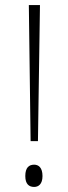

<svg xmlns="http://www.w3.org/2000/svg" viewBox="-20 -734 268 759"><path d="M101 -176H130L138 -714H94ZM115 5C132 5 148 -6 148 -38C148 -72 132 -83 115 -83C95 -83 80 -72 80 -38C80 -6 95 5 115 5Z"/></svg>

Font: Noto Serif Georgian ExtraCondensed ExtraLight
Style: Regular
Weight: 200
Width: 2
Designer: Monotype Design Team, Akaki Razmadze
Foundry: Google LLC
Version: Version 2.003